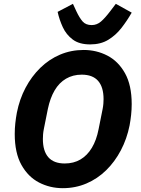

<svg xmlns="http://www.w3.org/2000/svg" viewBox="-20 -971 735 1003"><path d="M308 12Q241 12 184 -17.5Q127 -47 92 -109.5Q57 -172 57 -271Q57 -300 60 -327.5Q63 -355 68 -382Q82 -453 113.5 -512.5Q145 -572 190.5 -616.5Q236 -661 293.5 -685.5Q351 -710 417 -710Q484 -710 541 -680.5Q598 -651 633 -588.5Q668 -526 668 -427Q668 -399 665 -371Q662 -343 657 -316Q643 -246 611.5 -186Q580 -126 534.5 -81.5Q489 -37 431.5 -12.5Q374 12 308 12ZM318 -117Q365 -117 400.5 -138Q436 -159 460 -199Q484 -239 495 -296L516 -401Q519 -416 520 -429.5Q521 -443 521 -453Q521 -516 492.5 -548.5Q464 -581 407 -581Q361 -581 325 -560Q289 -539 265.5 -499Q242 -459 230 -402L209 -297Q206 -282 205 -269Q204 -256 204 -245Q204 -182 232.5 -149.5Q261 -117 318 -117ZM451 -739Q394 -739 360 -764.5Q326 -790 308 -829Q290 -868 281 -909L361 -951L379 -912Q395 -878 411.5 -859Q428 -840 459 -840Q486 -840 507.5 -858.5Q529 -877 557 -914L585 -951L668 -905Q644 -863 614.5 -825Q585 -787 545.5 -763Q506 -739 451 -739Z"/></svg>

Font: IBM Plex Sans
Style: Bold Italic
Weight: 700
Italic angle: -11.31°
Designer: Mike Abbink, Paul van der Laan, Pieter van Rosmalen
Foundry: Bold Monday
Version: Version 3.201